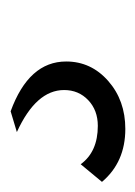

<svg xmlns="http://www.w3.org/2000/svg" viewBox="-36 -90 261 370"><g transform="rotate(-90 95.0 95.5)"><path d="M32 206Q-32 206 -70 161L-36 120Q-12 153 38 153Q68 153 87.5 134.5Q107 116 107 88Q107 34 26 -3L66 -15Q162 20 162 92Q162 140 124.5 173Q87 206 32 206Z"/></g></svg>

Font: Plus Jakarta Display Light
Style: Italic
Weight: 300
Italic angle: -12°
Designer: Gumpita Rahayu
Foundry: Tokotype Studio
Version: Version 1.000;hotconv 1.0.109;makeotfexe 2.5.65596